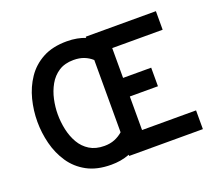

<svg xmlns="http://www.w3.org/2000/svg" viewBox="-121 -879 1197 1059"><g transform="rotate(-20 478.0 -350.0)"><path d="M363 12Q279.5 12 221.5 -19.5Q163.5 -51 128 -103.8Q92.5 -156.5 76.2 -220.8Q60 -285 60 -350Q60 -415.5 76.2 -479.5Q92.5 -543.5 128 -596.2Q163.5 -649 221.5 -680.5Q279.5 -712 363 -712Q395 -712 422.5 -706.8Q450 -701.5 471.5 -693V-700H883V-591H587V-416H752V-307H587V-110H904V0H471.5V-7Q443 3.5 416.8 7.8Q390.5 12 363 12ZM363 -98.5Q396.5 -98.5 423.2 -109.2Q450 -120 471.5 -139V-563Q450.5 -582 424.2 -592.2Q398 -602.5 363 -602.5Q311.5 -602.5 276.2 -579.5Q241 -556.5 219.8 -518.8Q198.5 -481 189 -436.8Q179.5 -392.5 179.5 -350Q179.5 -304.5 189.2 -259.8Q199 -215 220.2 -178.5Q241.5 -142 276.8 -120.2Q312 -98.5 363 -98.5Z"/></g></svg>

Font: Overpass SemiBold
Style: Regular
Weight: 600
Designer: Delve Withrington, Dave Bailey, Thomas Jockin
Foundry: Delve Fonts LLC
Version: Version 4.000